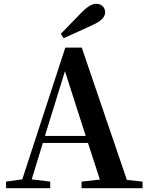

<svg xmlns="http://www.w3.org/2000/svg" viewBox="-20 -997 786 1017"><path d="M302 -818Q294 -809 414 -933Q458 -977 489 -977Q510 -977 524 -964Q537 -950 537 -932Q537 -895 476 -867Q397 -830 317 -795ZM434 -277 324 -620 218 -277ZM735 -35V0H412V-35L509 -46L446 -240H207L148 -47L246 -35V0H12V-35L98 -47L326 -745H413L652 -44Z"/></svg>

Font: Source Han Serif JP
Style: Bold
Weight: 700
Designer: Ryoko NISHIZUKA  (kana & ideographs); Frank Grießhammer (Latin, Greek & Cyrillic); Wenlong ZHANG  (bopomofo); Sandoll Co
Foundry: Adobe Systems Incorporated
Version: Version 1.000;PS 1;hotconv 16.6.53;makeotf.lib2.5.65590